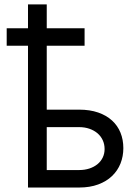

<svg xmlns="http://www.w3.org/2000/svg" viewBox="-20 -838 622 858"><path d="M358 -633.5H188.9V-348H333.8Q381.7 -348 418.7 -335.2Q455.6 -322.4 480.6 -299.5Q505.7 -276.6 518.5 -245Q531.2 -213.4 531.2 -176.1Q531.2 -139.6 518.5 -107.4Q505.7 -75.3 480.6 -51.3Q455.6 -27.3 418.7 -13.7Q381.7 0 333.8 0H105.1V-633.5H9.9V-711.6H105.1V-818.2H188.9V-711.6H358ZM188.9 -78.1H333.8Q358.7 -78.1 379.6 -85Q400.6 -92 415.7 -104.4Q430.8 -116.8 439.1 -134.1Q447.4 -151.3 447.4 -171.9Q447.4 -193.5 439.1 -211.5Q430.8 -229.4 415.7 -242.4Q400.6 -255.3 379.6 -262.6Q358.7 -269.9 333.8 -269.9H188.9Z"/></svg>

Font: Fast_Sans-Dotted
Style: Regular
Weight: 400
Version: Version 3.018